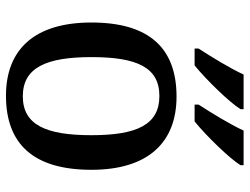

<svg xmlns="http://www.w3.org/2000/svg" viewBox="-114 -692 816 627"><g transform="rotate(90 293.5 -378.0)"><path d="M321 -619V-606H376C421 -642 498 -721 519 -756V-766H406C385 -721 349 -662 321 -619ZM138 -619V-606H193C238 -642 315 -721 336 -756V-766H223C202 -721 166 -662 138 -619ZM292 10C451 10 534 -81 534 -269C534 -456 443 -547 295 -547C135 -547 53 -456 53 -269C53 -81 143 10 292 10ZM294 -45C200 -45 166 -122 166 -269C166 -417 199 -491 293 -491C387 -491 421 -417 421 -269C421 -122 388 -45 294 -45Z"/></g></svg>

Font: Noto Serif Devanagari Medium
Style: Regular
Weight: 500
Designer: Universal Thirst, Indian Type Foundry and the Monotype Design Team
Foundry: Monotype Imaging Inc.
Version: Version 2.004